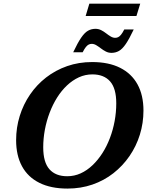

<svg xmlns="http://www.w3.org/2000/svg" viewBox="-20 -1034 816 1066"><path d="M220 -216Q220 -133 254.5 -94.2Q289 -55.5 353 -55.5Q392.5 -55.5 427.8 -71.5Q463 -87.5 493.5 -116.5Q524 -145.5 548.5 -183.8Q573 -222 590.2 -267.5Q607.5 -313 616.5 -362Q625.5 -411 625.5 -460.5Q625.5 -543.5 591.2 -582.2Q557 -621 493 -621Q453.5 -621 418 -604.8Q382.5 -588.5 352 -559.8Q321.5 -531 297.2 -492.5Q273 -454 255.8 -408.8Q238.5 -363.5 229.2 -314.2Q220 -265 220 -216ZM776.5 -420Q776.5 -350.5 756.5 -286.2Q736.5 -222 699 -167.5Q661.5 -113 609.5 -72.2Q557.5 -31.5 493 -9.2Q428.5 13 354.5 13Q262.5 13 198.8 -18.8Q135 -50.5 102.2 -110.8Q69.5 -171 69.5 -256Q69.5 -325.5 89.5 -390Q109.5 -454.5 146.8 -509Q184 -563.5 236.2 -604Q288.5 -644.5 353 -667Q417.5 -689.5 491.5 -689.5Q583.5 -689.5 647 -657.5Q710.5 -625.5 743.5 -565.5Q776.5 -505.5 776.5 -420ZM722.5 -870.5Q697.5 -817.5 678.2 -789.5Q659 -761.5 640.2 -751Q621.5 -740.5 599 -740.5Q582 -740.5 567.5 -748Q553 -755.5 540 -765.5Q527 -775.5 514.5 -783Q502 -790.5 489.5 -790.5Q481 -790.5 473.2 -787Q465.5 -783.5 457.2 -773.5Q449 -763.5 439 -744H386.5Q411.5 -797 430.8 -825Q450 -853 468.8 -863.5Q487.5 -874 510 -874Q527 -874 541.8 -866.5Q556.5 -859 569.2 -849Q582 -839 594.5 -831.5Q607 -824 619.5 -824Q628 -824 635.8 -827.5Q643.5 -831 651.8 -841Q660 -851 670 -870.5ZM455.5 -945 476 -1013.5H758.5L737.5 -945Z"/></svg>

Font: Newsreader 16pt 16pt
Style: Bold Italic
Weight: 700
Italic angle: -17°
Version: Version 1.003